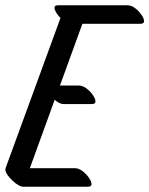

<svg xmlns="http://www.w3.org/2000/svg" viewBox="-32 -672 565 727"><path d="M316 -278H208Q194 -278 175 -294L81 -35H252Q266 -35 280 -24.5Q294 -14 304 0Q314 14 314.5 24.5Q315 35 301 35H57Q48 35 37.5 29Q27 23 18 14Q5 3 -4.5 -11Q-14 -25 -11 -35L197 -604Q181 -620 175.5 -636Q170 -652 188 -652H451Q465 -652 479 -641.5Q493 -631 503 -617Q513 -603 513.5 -592.5Q514 -582 500 -582H280L195 -348H267Q281 -348 295 -337.5Q309 -327 319 -313Q329 -299 329.5 -288.5Q330 -278 316 -278Z"/></svg>

Font: Story Script
Style: Regular
Weight: 400
Designer: Lana Roulhac, Ben Buysse
Version: Version 1.000; ttfautohint (v1.8.4.7-5d5b)